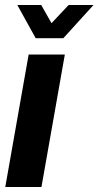

<svg xmlns="http://www.w3.org/2000/svg" viewBox="-20 -744 392 764"><path d="M1 0 94 -527H238L145 0ZM352 -724 232 -592H122L49 -724H144L202 -622H157L253 -724Z"/></svg>

Font: Archivo Condensed ExtraBold
Style: Italic
Weight: 800
Width: 3
Italic angle: -10°
Designer: Hector Gatti
Foundry: Omnibus-Type
Version: Version 2.001